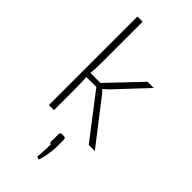

<svg xmlns="http://www.w3.org/2000/svg" viewBox="-296 -759 1073 1073"><g transform="rotate(45 241.0 -222.0)"><path d="M453 0H405L206 -259H127Q130 -214 130 -174V0H90V-700H131V-373Q131 -328 127 -291H206L388 -482H437L264 -298Q248 -283 238 -275V-273Q252 -261 264 -244ZM258 63H270Q286 63 286 78V136Q284 201 265 256L248 250Q253 190 253 147Q241 147 243 134V78Q243 63 258 63Z"/></g></svg>

Font: Exo 2.0 Extra Light
Style: Regular
Weight: 250
Designer: Natanael Gama
Version: Version 1.001;PS 001.001;hotconv 1.0.70;makeotf.lib2.5.58329